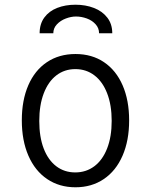

<svg xmlns="http://www.w3.org/2000/svg" viewBox="-20 -789 640 814"><path d="M456 -648H400Q400 -670 385.2 -686.2Q370.5 -702.5 347.8 -710.8Q325 -719 302 -719Q281.5 -719 259 -710.5Q236.5 -702 221.2 -685.8Q206 -669.5 206 -648H148Q148 -687.5 168 -714.8Q188 -742 222.5 -755.5Q257 -769 300 -769Q343 -769 378.5 -755.2Q414 -741.5 435 -714.2Q456 -687 456 -648ZM72.5 -279Q72.5 -364 100 -427.5Q127.5 -491 179 -525.5Q230.5 -560 300 -560Q370 -560 421.2 -525.2Q472.5 -490.5 500 -427Q527.5 -363.5 527.5 -278.5Q527.5 -193 499.5 -128.8Q471.5 -64.5 420 -29.8Q368.5 5 300 5Q231.5 5 180 -29.8Q128.5 -64.5 100.5 -128.8Q72.5 -193 72.5 -279ZM453.5 -276.5Q453.5 -344 434.2 -393.5Q415 -443 380.2 -469.5Q345.5 -496 299.5 -496Q253.5 -496 219 -469.5Q184.5 -443 165.5 -393.2Q146.5 -343.5 146.5 -276Q146.5 -208.5 165.2 -159.5Q184 -110.5 218.5 -84.2Q253 -58 299 -58Q345 -58 380 -84.2Q415 -110.5 434.2 -159.8Q453.5 -209 453.5 -276.5Z"/></svg>

Font: JuliaMono Light
Style: Regular
Weight: 300
Monospace: yes
Designer: cormullion
Foundry: corm
Version: Version 0.054; ttfautohint (v1.8.4)